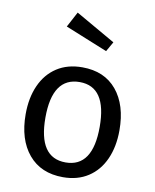

<svg xmlns="http://www.w3.org/2000/svg" viewBox="-89 -869 763 948"><g transform="rotate(10 292.0 -394.5)"><path d="M527 -264Q527 -182 499 -119.5Q471 -57 418 -22.5Q365 12 292 12Q181 12 119 -62Q57 -136 57 -263Q57 -345 85 -407.5Q113 -470 166 -504.5Q219 -539 293 -539Q404 -539 465.5 -465Q527 -391 527 -264ZM156 -263Q156 -62 292 -62Q428 -62 428 -264Q428 -465 293 -465Q156 -465 156 -263ZM422 -687 394 -638 182 -724 223 -801Z"/></g></svg>

Font: Statis Sans
Style: Regular
Weight: 400
Designer: bBox Type GmbH
Foundry: bBox Type GmbH
Version: Version 1.000